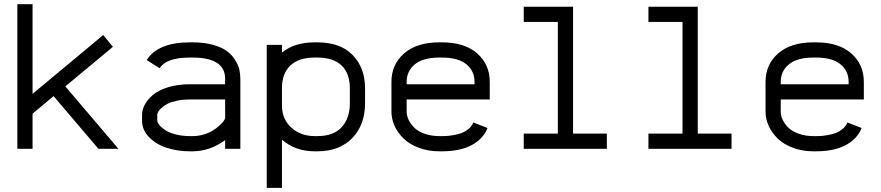

<svg xmlns="http://www.w3.org/2000/svg" viewBox="-20 -716 4241 924"><path d="M237.8 -253.4 136.7 -168.9V0H63.5V-695.8H136.7V-264.2L476.6 -547.4L523.4 -490.7L294.4 -300.3L549.8 0H453.6Z M906.7 -61Q934.6 -61 960.7 -68.8Q986.8 -76.7 1004.9 -88.1Q1022.9 -99.6 1036.6 -112.1Q1050.3 -124.5 1056.9 -134.3Q1063.5 -144 1063.5 -147.9V-237.3H894.5Q859.4 -237.3 830.8 -231.2Q802.2 -225.1 785.4 -216.1Q768.6 -207 757.1 -196.5Q745.6 -186 741.2 -178Q736.8 -169.9 736.8 -164.6V-136.2Q736.8 -127 746.6 -114.7Q756.3 -102.5 774.7 -90.1Q793 -77.6 824.7 -69.3Q856.4 -61 894.5 -61ZM663.6 -164.6Q663.6 -188 676.8 -212.4Q689.9 -236.8 716.1 -259.3Q742.2 -281.7 788.8 -296.1Q835.4 -310.5 894.5 -310.5H1063.5V-336.4Q1063.5 -439 906.7 -439H894.5Q780.3 -439 748.5 -387.7L686 -426.8Q739.7 -512.2 894.5 -512.2H906.7Q961.9 -512.2 1004.2 -500.5Q1046.4 -488.8 1070.8 -470.9Q1095.2 -453.1 1110.8 -428.5Q1126.5 -403.8 1131.6 -381.8Q1136.7 -359.9 1136.7 -336.4V0H1063.5V-41.5Q989.3 12.2 906.7 12.2H894.5Q835.4 12.2 783.9 -4.2Q732.4 -20.5 698 -55.2Q663.6 -89.8 663.6 -136.2Z M1336.9 -208.5Q1336.9 -142.6 1382.1 -101.8Q1427.2 -61 1494.6 -61H1506.8Q1585.9 -61 1624.8 -104.5Q1663.6 -147.9 1663.6 -218.3V-291.5Q1663.6 -362.8 1623.8 -400.9Q1584 -439 1506.8 -439H1494.6Q1417.5 -439 1377.2 -400.6Q1336.9 -362.3 1336.9 -291.5ZM1336.9 188H1263.7V-500H1336.9V-462.9Q1397 -512.2 1494.6 -512.2H1506.8Q1618.2 -512.2 1677.5 -450.7Q1736.8 -389.2 1736.8 -291.5V-218.3Q1736.8 -115.7 1675.5 -51.8Q1614.3 12.2 1506.8 12.2H1494.6Q1401.4 12.2 1336.9 -43.9Z M1937 -237.3V-179.2Q1937 -159.2 1946.5 -139.2Q1956.1 -119.1 1974.1 -101.3Q1992.2 -83.5 2023.7 -72.3Q2055.2 -61 2094.7 -61H2106.9Q2118.2 -61 2128.9 -61.5Q2139.6 -62 2161.6 -65.7Q2183.6 -69.3 2200.4 -75.4Q2217.3 -81.5 2234.1 -95Q2251 -108.4 2257.8 -126.5L2326.2 -100.1Q2305.7 -47.4 2249.8 -17.6Q2193.8 12.2 2106.9 12.2H2094.7Q2041.5 12.2 1996.8 -4.4Q1952.1 -21 1923.6 -48.1Q1895 -75.2 1879.4 -109.1Q1863.8 -143.1 1863.8 -179.2V-321.8Q1863.8 -405.8 1924.8 -459Q1985.8 -512.2 2094.7 -512.2H2106.9Q2215.8 -512.2 2276.4 -459Q2336.9 -405.8 2336.9 -321.8V-237.3ZM2263.7 -310.5V-321.8Q2263.7 -374.5 2224.4 -406.7Q2185.1 -439 2106.9 -439H2094.7Q2016.6 -439 1976.8 -406.7Q1937 -374.5 1937 -321.8V-310.5Z M2500.5 -683.6H2737.8V-73.2H2900.4V0H2500.5V-73.2H2664.6V-610.4H2500.5Z M3100.6 -683.6H3337.9V-73.2H3500.5V0H3100.6V-73.2H3264.6V-610.4H3100.6Z M3737.3 -237.3V-179.2Q3737.3 -159.2 3746.8 -139.2Q3756.3 -119.1 3774.4 -101.3Q3792.5 -83.5 3824 -72.3Q3855.5 -61 3895 -61H3907.2Q3918.5 -61 3929.2 -61.5Q3939.9 -62 3961.9 -65.7Q3983.9 -69.3 4000.7 -75.4Q4017.6 -81.5 4034.4 -95Q4051.3 -108.4 4058.1 -126.5L4126.5 -100.1Q4106 -47.4 4050 -17.6Q3994.1 12.2 3907.2 12.2H3895Q3841.8 12.2 3797.1 -4.4Q3752.4 -21 3723.9 -48.1Q3695.3 -75.2 3679.7 -109.1Q3664.1 -143.1 3664.1 -179.2V-321.8Q3664.1 -405.8 3725.1 -459Q3786.1 -512.2 3895 -512.2H3907.2Q4016.1 -512.2 4076.7 -459Q4137.2 -405.8 4137.2 -321.8V-237.3ZM4064 -310.5V-321.8Q4064 -374.5 4024.7 -406.7Q3985.4 -439 3907.2 -439H3895Q3816.9 -439 3777.1 -406.7Q3737.3 -374.5 3737.3 -321.8V-310.5Z"/></svg>

Font: Anka/Coder
Style: Regular
Weight: 400
Monospace: yes
Version: Version 001.100